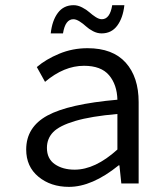

<svg xmlns="http://www.w3.org/2000/svg" viewBox="-20 -708 640 741"><path d="M175.8 -579.1Q181.2 -628.9 203.4 -658.4Q225.6 -688 264.2 -688Q280.3 -688 296.9 -679.4Q313.5 -670.9 324.7 -660.9Q335.9 -650.9 349.1 -642.3Q362.3 -633.8 373 -633.8Q404.3 -633.8 413.1 -688H460Q454.6 -638.7 432.4 -608.9Q410.2 -579.1 372.1 -579.1Q355.5 -579.1 339.1 -587.6Q322.8 -596.2 311.8 -606.4Q300.8 -616.7 287.4 -625.2Q273.9 -633.8 263.2 -633.8Q231.9 -633.8 223.1 -579.1ZM246.1 13.2Q175.8 13.2 128.4 -25.9Q81.1 -64.9 81.1 -130.9Q81.1 -217.3 162.8 -262Q244.6 -306.6 433.1 -323.2Q431.6 -381.3 400.9 -417.7Q370.1 -454.1 304.2 -454.1Q227.1 -454.1 153.8 -392.1L122.1 -449.2Q156.7 -479 208.3 -500.5Q259.8 -522 317.9 -522Q415 -522 465.1 -466.3Q515.1 -410.6 515.1 -314V0H448.2L440.9 -69.8H438Q335.4 13.2 246.1 13.2ZM268.1 -53.2Q347.2 -53.2 433.1 -130.9V-268.1Q331.5 -259.3 270.5 -241.2Q209.5 -223.1 185.3 -198.2Q161.1 -173.3 161.1 -137.2Q161.1 -95.2 191.7 -74.2Q222.2 -53.2 268.1 -53.2Z"/></svg>

Font: Office Code Pro D
Style: Regular
Weight: 400
Designer: Nathan Rutzky & Paul D. Hunt
Foundry: Adobe Systems Incorporated
Version: Version 1.004;PS 001.004;hotconv 1.0.70;makeotf.lib2.5.58329